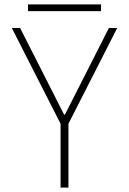

<svg xmlns="http://www.w3.org/2000/svg" viewBox="-20 -858 590 878"><path d="M257 0V-292L34 -730H72L273 -334H277L478 -730H516L293 -292V0ZM108 -807V-838H442V-807Z"/></svg>

Font: M PLUS Code Latin SemiExpanded ExtraLight
Style: Regular
Weight: 250
Width: 6
Designer: Coji Morishita
Foundry: UNDERFOREST DESIGN
Version: Version 1.002; ttfautohint (v1.8.3)